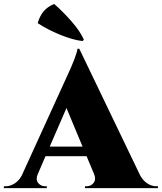

<svg xmlns="http://www.w3.org/2000/svg" viewBox="-60 -977 840 997"><path d="M375.5 -771 368.7 -763.7Q315.9 -770 251 -796.9Q186 -823.7 135.7 -856.9Q146 -893.1 166 -917.5Q186 -941.9 221.2 -956.5Q264.2 -919.4 310.3 -867.2Q356.4 -814.9 375.5 -771ZM351.6 -724.1 668.5 -64.9Q684.6 -37.1 706.8 -23.4Q729 -9.8 752 -9.8H760.3V0H381.3V-9.8H390.1Q412.1 -9.8 426 -27.3Q439.9 -44.9 428.7 -72.8L389.6 -166H176.3L136.2 -72.8Q124 -44.9 137.9 -27.3Q151.9 -9.8 174.3 -9.8H183.1V0H-40V-9.8H-30.8Q-8.3 -9.8 14.4 -23.4Q37.1 -37.1 52.2 -64L285.2 -574.7Q337.9 -687 342.3 -724.1ZM198.2 -215.8H368.7L285.2 -416Z"/></svg>

Font: Cinzel Black
Style: Regular
Weight: 900
Designer: Natanael Gama
Version: Version 1.001;PS 001.001;hotconv 1.0.56;makeotf.lib2.0.21325